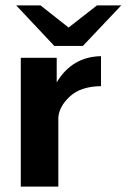

<svg xmlns="http://www.w3.org/2000/svg" viewBox="-20 -691 469 711"><path d="M40 -671H130L234 -589L339 -671H429L287 -521H181ZM57 0V-477H190V-430V-386Q247 -481 354 -483V-372Q279 -371 239 -334Q199 -297 196 -256V0Z"/></svg>

Font: Coval
Style: Heavy
Weight: 900
Foundry: Context Ltd
Version: Version 001.000